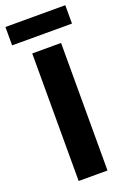

<svg xmlns="http://www.w3.org/2000/svg" viewBox="-157 -868 618 922"><g transform="rotate(-20 152.0 -407.5)"><path d="M76.8 0V-651.8H224.2V0ZM-0.7 -721.3V-815.2H305.2V-721.3Z"/></g></svg>

Font: Source Sans 3
Style: Regular
Weight: 200
Designer: Paul D. Hunt
Foundry: Adobe
Version: Version 3.046;hotconv 1.0.118;makeotfexe 2.5.65603